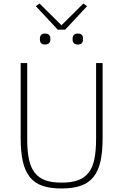

<svg xmlns="http://www.w3.org/2000/svg" viewBox="-20 -1055 698 1087"><path d="M134 -698V-268Q134 -202 143.5 -155Q153 -108 176 -78Q199 -48 236 -34.5Q273 -21 329 -21Q384 -21 421.5 -34.5Q459 -48 482 -78Q505 -108 514.5 -155Q524 -202 524 -268V-698H561V-274Q561 -197 549 -142.5Q537 -88 509.5 -53.5Q482 -19 437.5 -3.5Q393 12 328 12Q263 12 219 -3.5Q175 -19 148 -53.5Q121 -88 109 -142.5Q97 -197 97 -274V-698ZM307 -887 183 -1020 204 -1035 328 -912 452 -1035 473 -1020 349 -887ZM235 -803Q219 -803 212.5 -811Q206 -819 206 -830V-838Q206 -849 212.5 -857Q219 -865 235 -865Q251 -865 258 -857Q265 -849 265 -838V-830Q265 -819 258 -811Q251 -803 235 -803ZM421 -803Q405 -803 398 -811Q391 -819 391 -830V-838Q391 -849 398 -857Q405 -865 421 -865Q437 -865 443.5 -857Q450 -849 450 -838V-830Q450 -819 443.5 -811Q437 -803 421 -803Z"/></svg>

Font: IBM Plex Sans ExtLt
Style: Regular
Weight: 200
Designer: Mike Abbink, Paul van der Laan, Pieter van Rosmalen
Foundry: Bold Monday
Version: Version 3.005